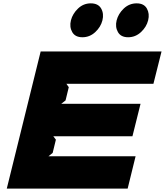

<svg xmlns="http://www.w3.org/2000/svg" viewBox="-20 -1114 974 1134"><path d="M780.8 -190.9 733.9 0H20L220.2 -810.1H934.1L886.2 -619.1H372.1L386.2 -599.1L367.2 -521L341.8 -501H810.1L762.2 -309.1H294.9L310.1 -289.1L291 -210.9L266.1 -190.9ZM585 -994.1Q575.2 -954.6 542.5 -924.3Q509.8 -894 466.8 -894Q423.8 -894 406.5 -924.6Q389.2 -955.1 398.9 -994.1Q409.2 -1033.7 441.2 -1064Q473.1 -1094.2 516.1 -1094.2Q560.1 -1094.2 577.4 -1063.7Q594.7 -1033.2 585 -994.1ZM855 -994.1Q845.2 -954.6 812.5 -924.3Q779.8 -894 736.8 -894Q693.8 -894 676.5 -924.6Q659.2 -955.1 668.9 -994.1Q679.2 -1033.7 711.4 -1064Q743.7 -1094.2 787.1 -1094.2Q830.1 -1094.2 847.4 -1063.7Q864.7 -1033.2 855 -994.1Z"/></svg>

Font: Sinkin Sans 900 X Black Italic
Style: Regular
Weight: 950
Italic angle: -112°
Designer: Keith Bates
Foundry: K-Type
Version: Sinkin Sans (version 1.0)  by Keith Bates   •   © 2014   www